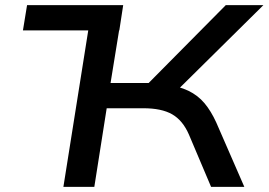

<svg xmlns="http://www.w3.org/2000/svg" viewBox="-20 -725 1042 745"><path d="M69 -607 85 -705H458L443 -607ZM226 0 338 -705H458L409 -403H579L539 -385L856 -705H1002L657 -364L617 -398Q673 -391 710.5 -373Q748 -355 773.5 -324.5Q799 -294 819 -250L928 0H799L713 -203Q689 -258 648 -281.5Q607 -305 536 -305H394L346 0Z"/></svg>

Font: Nunito Sans 10pt Expanded SemiBold
Style: Italic
Weight: 600
Width: 7
Italic angle: -9°
Designer: Vernon Adams
Foundry: Vernon Adams
Version: Version 3.101;gftools[0.9.27]